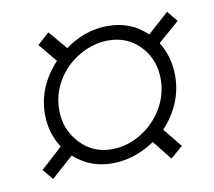

<svg xmlns="http://www.w3.org/2000/svg" viewBox="-52 -504 535 481"><g transform="rotate(-10 216.0 -263.5)"><path d="M200 -95Q144 -95 103 -132L47 -82L25 -109L80 -159Q55 -197 55 -245Q55 -315 108 -372L69 -419L99 -446L139 -399Q190 -436 248 -436Q307 -436 347 -397L401 -445L423 -418L369 -371Q393 -332 393 -284Q393 -248 379 -215Q365 -182 340 -156L379 -108L348 -81L309 -130Q257 -95 200 -95ZM356 -282Q356 -332 324 -366Q292 -400 243 -400Q205 -400 169.5 -379.5Q134 -359 113 -324.5Q92 -290 92 -249Q92 -200 124.5 -165Q157 -130 205 -130Q244 -130 279 -151Q314 -172 335 -207Q356 -242 356 -282Z"/></g></svg>

Font: Unna Medium
Style: Italic
Weight: 500
Italic angle: -8.05°
Designer: Jorge de Buen Unna
Foundry: Omnibus-Type
Version: Version 2.008